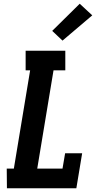

<svg xmlns="http://www.w3.org/2000/svg" viewBox="-20 -1006 540 1026"><path d="M17 0 16 -105H54L141 -630H117V-735H329V-630H266L179 -105H314L328 -187H419L388 0ZM314 -789 259 -841 406 -986 473 -924Z"/></svg>

Font: Iosevka Curly Slab Extrabold
Style: Italic
Weight: 800
Italic angle: -9°
Monospace: yes
Designer: Belleve Invis
Foundry: Belleve Invis
Version: Version 22.1.2; ttfautohint (v1.8.4)